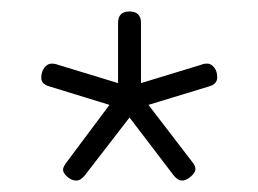

<svg xmlns="http://www.w3.org/2000/svg" viewBox="-20 -729 450 335"><path d="M113 -414Q105 -414 97.5 -420.5Q90 -427 90 -433Q90 -438 97 -447L171 -546L67 -578Q52 -582 52 -593Q52 -604 57.5 -611Q63 -618 70 -618Q76 -618 81 -616L186 -584V-689Q186 -709 206 -709Q226 -709 226 -689V-584L331 -616Q335 -618 342 -618Q348 -618 353.5 -611.5Q359 -605 359 -594Q359 -582 344 -578L239 -546L315 -447Q321 -440 321 -434Q321 -428 313 -421Q305 -414 298 -414Q290 -414 283 -423L206 -524L128 -423Q121 -414 113 -414Z"/></svg>

Font: Asap Semi Expanded Thin
Style: Regular
Weight: 100
Width: 6
Designer: Pablo Cosgaya
Foundry: Omnibus-Type
Version: Version 3.001; ttfautohint (v1.8.4.7-5d5b)